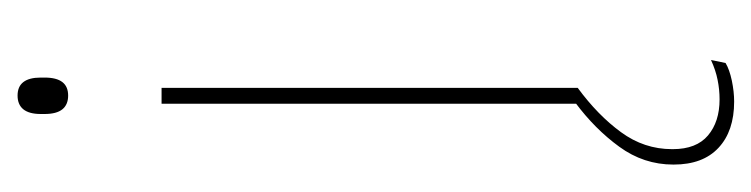

<svg xmlns="http://www.w3.org/2000/svg" viewBox="-346 -348 876 224"><g transform="rotate(-90 92.0 -236.0)"><path d="M83 0V-485.5H101.5V0ZM92.5 -594.5Q82 -594.5 76.5 -601.2Q71 -608 71 -622V-626.5Q71 -640 76.5 -646.8Q82 -653.5 92.5 -653.5Q103 -653.5 108.2 -646.8Q113.5 -640 113.5 -626.5V-622Q113.5 -608 108.2 -601.2Q103 -594.5 92.5 -594.5ZM85.5 182.5Q51 182.5 31.5 164.2Q12 146 12 112V111.5Q12 77 32.8 48.5Q53.5 20 84.5 -3L101.5 -3.5V0Q69.5 23.5 49.8 50.5Q30 77.5 30 110V111Q30 138.5 46 152Q62 165.5 88 165.5Q99.5 165.5 110.8 163.2Q122 161 134 155.5L130.5 172.5Q123 177 110 179.8Q97 182.5 85.5 182.5Z"/></g></svg>

Font: Anek Latin Medium Thin
Style: Regular
Weight: 250
Version: Version 1.003